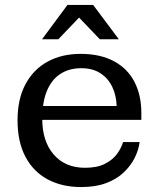

<svg xmlns="http://www.w3.org/2000/svg" viewBox="-20 -745 650 777"><path d="M309 12Q231 12 173 -19Q115 -50 83 -110.5Q51 -171 51 -258Q51 -344 83 -404Q115 -464 172.5 -495.5Q230 -527 306 -527L309 -469Q260 -469 224.5 -446Q189 -423 170 -377.5Q151 -332 151 -264Q151 -173 197.5 -119.5Q244 -66 324 -66Q373 -66 404.5 -82Q436 -98 453.5 -122Q471 -146 478 -170H545Q541 -138 525 -106Q509 -74 480.5 -47Q452 -20 409.5 -4Q367 12 309 12ZM99 -260V-316H452L552 -288V-260ZM452 -316Q451 -358 434.5 -393Q418 -428 386.5 -448.5Q355 -469 309 -469L306 -527Q386 -527 441.5 -497Q497 -467 524.5 -413Q552 -359 552 -288ZM150 -586 253 -725H357L461 -586H384L277 -698H323L216 -586Z"/></svg>

Font: Montagu Slab 24pt
Style: Regular
Weight: 400
Designer: Florian Karsten
Foundry: Florian Karsten
Version: Version 1.000